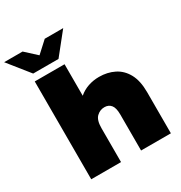

<svg xmlns="http://www.w3.org/2000/svg" viewBox="-275 -1106 1191 1261"><g transform="rotate(-30 320.5 -476.0)"><path d="M50 0V-742H276V-503Q307 -530 346.5 -543.5Q386 -557 430 -557Q493 -557 544 -531.5Q595 -506 624.5 -452Q654 -398 654 -312V0H428V-273Q428 -324 410 -345.5Q392 -367 361 -367Q327 -367 301.5 -342.5Q276 -318 276 -257V0ZM67 -792 -61 -952H79L163 -875L247 -952H387L259 -792Z"/></g></svg>

Font: Montserrat Black
Style: Regular
Weight: 900
Designer: Julieta Ulanovsky
Foundry: Julieta Ulanovsky
Version: Version 9.000; ttfautohint (v1.8.4.7-5d5b)